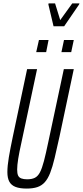

<svg xmlns="http://www.w3.org/2000/svg" viewBox="-20 -1091 483 1119"><path d="M135 8Q96 8 71 -1.5Q46 -11 34.5 -32Q23 -53 23 -88Q23 -124 31.5 -174.5Q40 -225 55 -296L138 -688H196L105 -261Q92 -203 86 -165Q80 -127 80 -103Q80 -80 85.5 -68Q91 -56 104.5 -51Q118 -46 138 -46Q166 -46 183.5 -55Q201 -64 213 -87Q225 -110 236 -152Q247 -194 261 -261L352 -688H410L327 -296Q311 -223 298.5 -170.5Q286 -118 272.5 -83.5Q259 -49 241 -29Q223 -9 197.5 -0.5Q172 8 135 8ZM338 -787 353 -858H410L395 -787ZM191 -787 207 -858H263L249 -787ZM292 -938 262 -1065 263 -1071H301L331 -974L401 -1071H443L441 -1065L354 -938Z"/></svg>

Font: Saira UltraCondensed
Style: Italic
Weight: 400
Width: 1
Italic angle: -12°
Designer: Hector Gatti with collaboration of the Omnibus-Type team
Foundry: Omnibus-Type
Version: Version 1.101